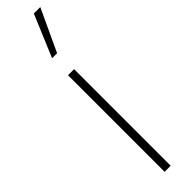

<svg xmlns="http://www.w3.org/2000/svg" viewBox="-287 -783 759 759"><g transform="rotate(-45 92.5 -404.0)"><path d="M72 0V-540H106V0ZM75 -632 149 -808H185L103 -632Z"/></g></svg>

Font: Encode Sans Condensed Thin
Style: Regular
Weight: 100
Width: 3
Designer: Multiple Designers
Foundry: Impallari Type
Version: Version 3.002